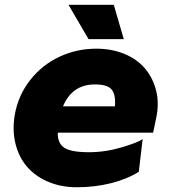

<svg xmlns="http://www.w3.org/2000/svg" viewBox="-20 -770 710 805"><path d="M499 -606H351.1L267.1 -750H457ZM383.8 -565.9Q447.8 -565.9 501 -544.2Q554.2 -522.5 587.6 -483.2Q621.1 -443.8 634.8 -389.4Q648.4 -335 633.8 -270L622.1 -213.9H222.2Q221.2 -168.9 249.8 -150.4Q278.3 -131.8 353 -131.8Q421.4 -131.8 490.5 -152.3Q559.6 -172.9 578.1 -187L562 -49.8Q513.2 -19 445.6 -2Q377.9 15.1 301.8 15.1Q237.3 15.1 183.8 -7.1Q130.4 -29.3 95.2 -68.8Q60.1 -108.4 45.4 -165.5Q30.8 -222.7 42 -289.1Q56.6 -371.1 106.9 -434.8Q157.2 -498.5 229.5 -532.2Q301.8 -565.9 383.8 -565.9ZM377.9 -416Q282.7 -416 244.1 -324.2H461.9Q465.8 -373 448.2 -394.5Q430.7 -416 377.9 -416Z"/></svg>

Font: Stilu Bold
Style: Italic
Weight: 700
Italic angle: -10°
Designer: Genilson Lima Santos
Foundry: Genilson Lima Santos
Version: Version 1.200;PS 001.200;hotconv 1.0.88;makeotf.lib2.5.64775